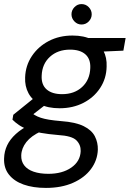

<svg xmlns="http://www.w3.org/2000/svg" viewBox="-49 -688 635 940"><path d="M176 232Q113 232 66.5 215.5Q20 199 -5.5 166.5Q-31 134 -29 87Q-28 53 -14 23.5Q0 -6 28.5 -32Q57 -58 100 -79L152 -45Q104 -23 80 7.5Q56 38 55 73Q54 101 69.5 121.5Q85 142 115.5 152.5Q146 163 188 163Q256 163 300 132.5Q344 102 346 52Q347 21 325 -1Q303 -23 235 -27Q187 -31 151 -37.5Q115 -44 89 -53.5Q63 -63 44.5 -75.5Q26 -88 12 -102L16 -126L125 -214L190 -188L77 -100L96 -142Q109 -132 121.5 -124.5Q134 -117 150.5 -111.5Q167 -106 191 -102Q215 -98 251 -95Q321 -90 360.5 -70.5Q400 -51 415.5 -20.5Q431 10 430 45Q428 97 396.5 139.5Q365 182 308.5 207Q252 232 176 232ZM243 -158Q186 -158 147.5 -177.5Q109 -197 90.5 -231.5Q72 -266 74 -309Q76 -367 107 -413.5Q138 -460 189.5 -487Q241 -514 306 -514Q363 -514 401 -494Q439 -474 457 -440Q475 -406 473 -362Q472 -304 441.5 -257.5Q411 -211 359.5 -184.5Q308 -158 243 -158ZM255 -227Q315 -227 353 -262Q391 -297 393 -355Q395 -399 369 -422Q343 -445 294 -445Q234 -445 195.5 -410Q157 -375 155 -317Q153 -273 179.5 -250Q206 -227 255 -227ZM373 -432 360 -502H566L555 -440ZM350 -568Q330 -568 315.5 -583Q301 -598 301 -618Q301 -638 315.5 -653Q330 -668 350 -668Q371 -668 385.5 -653Q400 -638 400 -618Q400 -598 385.5 -583Q371 -568 350 -568Z"/></svg>

Font: DM Sans 16pt
Style: Italic
Weight: 400
Italic angle: -10°
Version: Version 4.004;gftools[0.9.30]